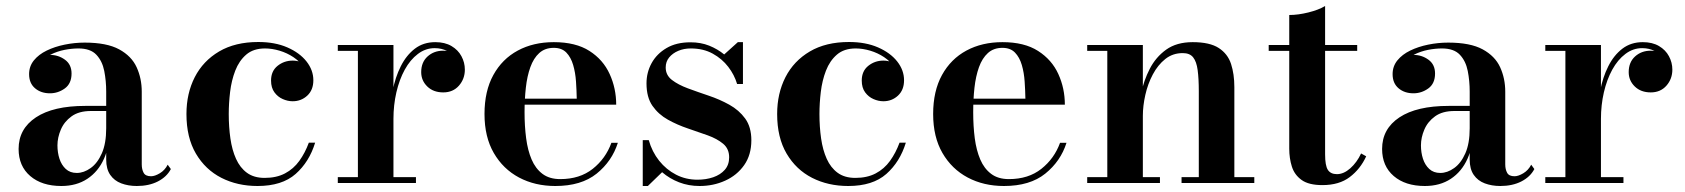

<svg xmlns="http://www.w3.org/2000/svg" viewBox="-20 -610 5616 640"><path d="M436 10Q407.5 10 384.2 1.2Q361 -7.5 347.5 -27Q334 -46.5 334 -78V-304.5Q334 -340.5 327.5 -373.5Q321 -406.5 301.2 -427.5Q281.5 -448.5 241.5 -448.5Q219.5 -448.5 195.2 -443.8Q171 -439 149.8 -428.5Q128.5 -418 115 -402Q101.5 -386 101.5 -363H78Q78 -392 98.8 -409.5Q119.5 -427 146.5 -427Q174.5 -427 196.5 -411Q218.5 -395 218.5 -365Q218.5 -331.5 196 -315.2Q173.5 -299 146.5 -299Q116.5 -299 96.8 -315.8Q77 -332.5 77 -363Q77 -389 93 -408.8Q109 -428.5 135.8 -441.5Q162.5 -454.5 195.5 -461.2Q228.5 -468 262.5 -468Q336 -468 377.2 -445.5Q418.5 -423 435.5 -385.8Q452.5 -348.5 452.5 -304.5V-62Q452.5 -45.5 458.8 -34Q465 -22.5 483.5 -22.5Q496 -22.5 512.8 -32.5Q529.5 -42.5 539 -61L549.5 -46.5Q536 -20.5 506.2 -5.2Q476.5 10 436 10ZM184.5 10Q119.5 10 80.8 -23.2Q42 -56.5 42 -113.5Q42 -180.5 99.8 -218.8Q157.5 -257 264 -257H380.5V-240H283Q243 -240 218.5 -222.2Q194 -204.5 182.8 -178Q171.5 -151.5 171.5 -125.5Q171.5 -101.5 178.2 -80.8Q185 -60 199.2 -46.8Q213.5 -33.5 236 -33.5Q259.5 -33.5 282.2 -49.8Q305 -66 319.5 -99Q334 -132 334 -182.5H346Q346 -124.5 326.8 -81.2Q307.5 -38 271.2 -14Q235 10 184.5 10Z M838.5 10Q771.5 10 718 -17.2Q664.5 -44.5 633 -98Q601.5 -151.5 601.5 -230Q601.5 -298.5 629.2 -352.8Q657 -407 710.5 -438.5Q764 -470 841 -470Q896.5 -470 937.8 -452Q979 -434 1001.8 -405Q1024.5 -376 1024.5 -342.5Q1024.5 -310 1004.2 -291.2Q984 -272.5 955.5 -272.5Q939 -272.5 922.5 -279.8Q906 -287 894.8 -302.2Q883.5 -317.5 883.5 -341.5Q883.5 -373 905.2 -390.5Q927 -408 955.5 -408Q982.5 -408 1003 -391Q1023.5 -374 1023.5 -342.5H1004.5Q1004.5 -366 991.8 -385.8Q979 -405.5 958 -419.5Q937 -433.5 912 -441Q887 -448.5 863.5 -448.5Q824.5 -448.5 800.8 -428Q777 -407.5 764.2 -374.5Q751.5 -341.5 747 -303.5Q742.5 -265.5 742.5 -230Q742.5 -187 748 -148.5Q753.5 -110 766.8 -80.5Q780 -51 803.2 -34Q826.5 -17 862 -17Q901.5 -17 930 -32Q958.5 -47 977.8 -73.8Q997 -100.5 1009.5 -134.5H1030.5Q1011 -70.5 965.5 -30.2Q920 10 838.5 10Z M1280 -214Q1280 -261.5 1288.8 -307Q1297.5 -352.5 1316 -389.2Q1334.5 -426 1363 -447.8Q1391.5 -469.5 1431 -469.5Q1463 -469.5 1485 -456.5Q1507 -443.5 1518.2 -422.5Q1529.5 -401.5 1529.5 -378Q1529.5 -347 1509.8 -324.5Q1490 -302 1457.5 -302Q1424.5 -302 1404.2 -321.8Q1384 -341.5 1384 -369.5Q1384 -402.5 1405.2 -421.8Q1426.5 -441 1457 -441Q1477.5 -441 1493.8 -432.2Q1510 -423.5 1519.2 -409.2Q1528.5 -395 1528.5 -378H1509Q1509 -397.5 1498.8 -413.8Q1488.5 -430 1470.5 -439.8Q1452.5 -449.5 1429 -449.5Q1398.5 -449.5 1373 -430.2Q1347.5 -411 1329.2 -377.8Q1311 -344.5 1301.2 -302Q1291.5 -259.5 1291.5 -214ZM1291.5 -460V-19.5H1366.5V0H1106V-19.5H1173V-440.5H1106V-460Z M1831 10Q1763.5 10 1710.2 -18.2Q1657 -46.5 1626 -100Q1595 -153.5 1595 -230Q1595 -306.5 1624.5 -360Q1654 -413.5 1706 -441.5Q1758 -469.5 1826 -469.5Q1899 -469.5 1944.8 -440.2Q1990.5 -411 2012.2 -363.2Q2034 -315.5 2034 -261H1662V-281H1902.5Q1902 -308.5 1900 -338.2Q1898 -368 1890.5 -393.5Q1883 -419 1867.8 -434.8Q1852.5 -450.5 1826 -450.5Q1796.5 -450.5 1777.5 -433.2Q1758.5 -416 1747.8 -386Q1737 -356 1732.8 -317.5Q1728.5 -279 1728.5 -236Q1728.5 -189.5 1733.8 -149.2Q1739 -109 1752 -78.5Q1765 -48 1788.2 -30.5Q1811.5 -13 1847.5 -13Q1912.5 -13 1955.8 -47.2Q1999 -81.5 2018 -134H2039.5Q2020 -72.5 1968.8 -31.2Q1917.5 10 1831 10Z M2122.5 10V-143H2142.5Q2153.5 -104 2177.2 -74.2Q2201 -44.5 2233.5 -27.8Q2266 -11 2305 -11Q2333.5 -11 2357.5 -19.2Q2381.5 -27.5 2396 -44Q2410.5 -60.5 2410.5 -85.5Q2410.5 -114 2390.5 -130.8Q2370.5 -147.5 2339.2 -158.8Q2308 -170 2273 -181.8Q2238 -193.5 2206.5 -211Q2175 -228.5 2155 -257Q2135 -285.5 2135 -332Q2135 -368.5 2152 -399.5Q2169 -430.5 2201.8 -449.8Q2234.5 -469 2281.5 -469Q2316 -469 2344 -457.8Q2372 -446.5 2394 -428.5L2439.5 -469.5H2456.5V-330H2437Q2428 -360.5 2407.5 -387.2Q2387 -414 2355.8 -431.2Q2324.5 -448.5 2282.5 -448.5Q2259.5 -448.5 2240.8 -440.5Q2222 -432.5 2210.5 -418.5Q2199 -404.5 2199 -385Q2199 -359.5 2219.8 -343.5Q2240.5 -327.5 2273 -315.5Q2305.5 -303.5 2342 -291.2Q2378.5 -279 2411 -261Q2443.5 -243 2464 -214.8Q2484.5 -186.5 2484.5 -142.5Q2484.5 -93.5 2460.5 -59.5Q2436.5 -25.5 2397.2 -7.8Q2358 10 2312 10Q2275.5 10 2243.8 -2.2Q2212 -14.5 2187 -36L2139.5 10Z M2807.5 10Q2740.5 10 2687 -17.2Q2633.5 -44.5 2602 -98Q2570.5 -151.5 2570.5 -230Q2570.5 -298.5 2598.2 -352.8Q2626 -407 2679.5 -438.5Q2733 -470 2810 -470Q2865.5 -470 2906.8 -452Q2948 -434 2970.8 -405Q2993.5 -376 2993.5 -342.5Q2993.5 -310 2973.2 -291.2Q2953 -272.5 2924.5 -272.5Q2908 -272.5 2891.5 -279.8Q2875 -287 2863.8 -302.2Q2852.5 -317.5 2852.5 -341.5Q2852.5 -373 2874.2 -390.5Q2896 -408 2924.5 -408Q2951.5 -408 2972 -391Q2992.5 -374 2992.5 -342.5H2973.5Q2973.5 -366 2960.8 -385.8Q2948 -405.5 2927 -419.5Q2906 -433.5 2881 -441Q2856 -448.5 2832.5 -448.5Q2793.5 -448.5 2769.8 -428Q2746 -407.5 2733.2 -374.5Q2720.5 -341.5 2716 -303.5Q2711.5 -265.5 2711.5 -230Q2711.5 -187 2717 -148.5Q2722.5 -110 2735.8 -80.5Q2749 -51 2772.2 -34Q2795.5 -17 2831 -17Q2870.5 -17 2899 -32Q2927.5 -47 2946.8 -73.8Q2966 -100.5 2978.5 -134.5H2999.5Q2980 -70.5 2934.5 -30.2Q2889 10 2807.5 10Z M3326.5 10Q3259 10 3205.8 -18.2Q3152.5 -46.5 3121.5 -100Q3090.5 -153.5 3090.5 -230Q3090.5 -306.5 3120 -360Q3149.5 -413.5 3201.5 -441.5Q3253.5 -469.5 3321.5 -469.5Q3394.5 -469.5 3440.2 -440.2Q3486 -411 3507.8 -363.2Q3529.5 -315.5 3529.5 -261H3157.5V-281H3398Q3397.5 -308.5 3395.5 -338.2Q3393.5 -368 3386 -393.5Q3378.5 -419 3363.2 -434.8Q3348 -450.5 3321.5 -450.5Q3292 -450.5 3273 -433.2Q3254 -416 3243.2 -386Q3232.5 -356 3228.2 -317.5Q3224 -279 3224 -236Q3224 -189.5 3229.2 -149.2Q3234.5 -109 3247.5 -78.5Q3260.5 -48 3283.8 -30.5Q3307 -13 3343 -13Q3408 -13 3451.2 -47.2Q3494.5 -81.5 3513.5 -134H3535Q3515.5 -72.5 3464.2 -31.2Q3413 10 3326.5 10Z M3789.5 -460V-19.5H3846.5V0H3604V-19.5H3671V-440.5H3604V-460ZM4094.5 -319.5V-19.5H4161V0H3918.5V-19.5H3976V-306Q3976 -348 3972.2 -376.2Q3968.5 -404.5 3957.2 -418.8Q3946 -433 3922.5 -433Q3889 -433 3864.2 -413.2Q3839.5 -393.5 3822.8 -362Q3806 -330.5 3797.8 -293.8Q3789.5 -257 3789.5 -224L3775.5 -222Q3775.5 -257 3784 -299.2Q3792.5 -341.5 3812.5 -380.5Q3832.5 -419.5 3867.2 -444.5Q3902 -469.5 3955.5 -469.5Q4012.5 -469.5 4042.5 -450Q4072.5 -430.5 4083.5 -396.8Q4094.5 -363 4094.5 -319.5Z M4388 7Q4342.5 7 4318.8 -10Q4295 -27 4286.2 -54.8Q4277.5 -82.5 4277.5 -114.5V-560Q4307 -560 4341.2 -568.5Q4375.5 -577 4397 -590V-95.5Q4397 -58 4406.2 -43.8Q4415.5 -29.5 4436.5 -29.5Q4459 -29.5 4481 -49Q4503 -68.5 4517 -98.5L4534 -89Q4514.5 -46.5 4479.2 -19.8Q4444 7 4388 7ZM4209 -440.5V-460H4504V-440.5Z M4981 10Q4952.5 10 4929.2 1.2Q4906 -7.5 4892.5 -27Q4879 -46.5 4879 -78V-304.5Q4879 -340.5 4872.5 -373.5Q4866 -406.5 4846.2 -427.5Q4826.5 -448.5 4786.5 -448.5Q4764.5 -448.5 4740.2 -443.8Q4716 -439 4694.8 -428.5Q4673.5 -418 4660 -402Q4646.5 -386 4646.5 -363H4623Q4623 -392 4643.8 -409.5Q4664.5 -427 4691.5 -427Q4719.5 -427 4741.5 -411Q4763.5 -395 4763.5 -365Q4763.5 -331.5 4741 -315.2Q4718.5 -299 4691.5 -299Q4661.5 -299 4641.8 -315.8Q4622 -332.5 4622 -363Q4622 -389 4638 -408.8Q4654 -428.5 4680.8 -441.5Q4707.5 -454.5 4740.5 -461.2Q4773.5 -468 4807.5 -468Q4881 -468 4922.2 -445.5Q4963.5 -423 4980.5 -385.8Q4997.5 -348.5 4997.5 -304.5V-62Q4997.5 -45.5 5003.8 -34Q5010 -22.5 5028.5 -22.5Q5041 -22.5 5057.8 -32.5Q5074.5 -42.5 5084 -61L5094.5 -46.5Q5081 -20.5 5051.2 -5.2Q5021.5 10 4981 10ZM4729.5 10Q4664.5 10 4625.8 -23.2Q4587 -56.5 4587 -113.5Q4587 -180.5 4644.8 -218.8Q4702.5 -257 4809 -257H4925.5V-240H4828Q4788 -240 4763.5 -222.2Q4739 -204.5 4727.8 -178Q4716.5 -151.5 4716.5 -125.5Q4716.5 -101.5 4723.2 -80.8Q4730 -60 4744.2 -46.8Q4758.5 -33.5 4781 -33.5Q4804.5 -33.5 4827.2 -49.8Q4850 -66 4864.5 -99Q4879 -132 4879 -182.5H4891Q4891 -124.5 4871.8 -81.2Q4852.5 -38 4816.2 -14Q4780 10 4729.5 10Z M5305 -214Q5305 -261.5 5313.8 -307Q5322.5 -352.5 5341 -389.2Q5359.5 -426 5388 -447.8Q5416.5 -469.5 5456 -469.5Q5488 -469.5 5510 -456.5Q5532 -443.5 5543.2 -422.5Q5554.5 -401.5 5554.5 -378Q5554.5 -347 5534.8 -324.5Q5515 -302 5482.5 -302Q5449.5 -302 5429.2 -321.8Q5409 -341.5 5409 -369.5Q5409 -402.5 5430.2 -421.8Q5451.5 -441 5482 -441Q5502.5 -441 5518.8 -432.2Q5535 -423.5 5544.2 -409.2Q5553.5 -395 5553.5 -378H5534Q5534 -397.5 5523.8 -413.8Q5513.5 -430 5495.5 -439.8Q5477.5 -449.5 5454 -449.5Q5423.5 -449.5 5398 -430.2Q5372.5 -411 5354.2 -377.8Q5336 -344.5 5326.2 -302Q5316.5 -259.5 5316.5 -214ZM5316.5 -460V-19.5H5391.5V0H5131V-19.5H5198V-440.5H5131V-460Z"/></svg>

Font: Bodoni Moda 11pt SemiBold
Style: Regular
Weight: 600
Designer: Owen Earl
Foundry: indestructible type
Version: Version 2.004